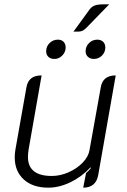

<svg xmlns="http://www.w3.org/2000/svg" viewBox="-20 -857 586 886"><path d="M433 -48Q422 9 364 9L377 -58Q389 -68 399 -81L398 -85Q357 -41 305 -16Q253 9 203 9Q131 9 89.5 -29Q48 -67 48 -131Q48 -148 51 -166L102 -454Q107 -482 124 -495.5Q141 -509 172 -509L112 -167Q109 -149 109 -133Q109 -45 219 -45Q258 -45 296.5 -62Q335 -79 361.5 -106.5Q388 -134 393 -164L445 -454Q454 -509 514 -509ZM391 -810Q401 -825 415.5 -831Q430 -837 457 -837H484L378 -728Q367 -717 356.5 -713.5Q346 -710 319 -711ZM193 -620Q193 -643 209 -658.5Q225 -674 247 -674Q264 -674 273.5 -664Q283 -654 283 -638Q283 -617 267.5 -601Q252 -585 231 -585Q213 -585 203 -595Q193 -605 193 -620ZM375 -620Q375 -643 391 -658.5Q407 -674 429 -674Q446 -674 456 -664Q466 -654 466 -638Q466 -616 450.5 -600.5Q435 -585 413 -585Q396 -585 385.5 -595Q375 -605 375 -620Z"/></svg>

Font: K2D ExtraLight
Style: Italic
Weight: 275
Italic angle: -10°
Designer: Katatrad Aksorn Co.,Ltd.
Foundry: Cadson Demak Co.,Ltd.
Version: Version 1.000; ttfautohint (v1.6)